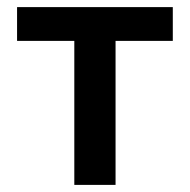

<svg xmlns="http://www.w3.org/2000/svg" viewBox="-20 -520 534 540"><path d="M189 0V-405H28V-500H466V-405H305V0Z"/></svg>

Font: Wix Madefor Text SemiBold
Style: Regular
Weight: 600
Designer: Dalton Maag Ltd
Foundry: Dalton Maag Ltd
Version: Version 3.100